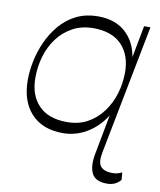

<svg xmlns="http://www.w3.org/2000/svg" viewBox="-85 -623 744 894"><g transform="rotate(10 287.0 -176.0)"><path d="M482 204Q426 204 409.5 169.5Q393 135 404 77L448 -156L456 -141Q422 -71 364 -31.5Q306 8 238 8Q142 8 88.5 -49.5Q35 -107 35 -208Q35 -249 44.5 -296.5Q54 -344 74.5 -389.5Q95 -435 127 -473Q159 -511 204 -533.5Q249 -556 308 -556Q394 -556 445 -504Q496 -452 500 -362L488 -352L525 -548H555L436 64Q426 114 443 132.5Q460 151 499 151Q512 151 522.5 148Q533 145 543 140L546 175Q522 204 482 204ZM248 -46Q304 -46 346 -69.5Q388 -93 417 -132.5Q446 -172 460.5 -220.5Q475 -269 475 -320Q475 -402 429 -450Q383 -498 295 -498Q240 -498 197.5 -475Q155 -452 126 -413.5Q97 -375 82.5 -326Q68 -277 68 -224Q68 -142 114 -94Q160 -46 248 -46Z"/></g></svg>

Font: Savate ExtraLight
Style: Italic
Weight: 200
Italic angle: -11°
Designer: Max Esnée
Foundry: Plomb Type
Version: Version 2.000